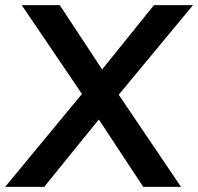

<svg xmlns="http://www.w3.org/2000/svg" viewBox="-49 -732 776 752"><path d="M124 0H-29L272 -364L351 -460L554 -712H707L416 -361L338 -264ZM512 0 338 -264 272 -364 36 -712H185L351 -460L416 -361L660 0Z"/></svg>

Font: Muli
Style: Bold Italic
Weight: 700
Italic angle: -4.541°
Designer: Vernon Adams
Foundry: Vernon Adams
Version: Version 2.100; ttfautohint (v1.8.1.43-b0c9)